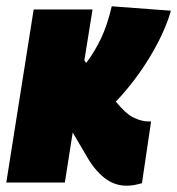

<svg xmlns="http://www.w3.org/2000/svg" viewBox="-36 -580 563 610"><path d="M-16 0 71 -550H258L232 -388L238 -380Q265 -416 285 -458Q305 -500 319 -560L507 -546Q494 -500 468 -449Q442 -398 407 -348.5Q372 -299 332 -257Q363 -220 383.5 -209Q404 -198 424 -195Q433 -194 444 -194L415 2Q401 6 389.5 8Q378 10 366 10Q327 10 295 -15.5Q263 -41 238 -86L195 -159L170 0Z"/></svg>

Font: Georama SemiCondensed Black
Style: Italic
Weight: 900
Width: 4
Italic angle: -9°
Designer: Jean-Baptiste Levee
Foundry: Production Type
Version: Version 1.000